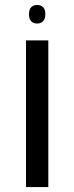

<svg xmlns="http://www.w3.org/2000/svg" viewBox="-20 -755 300 775"><path d="M85 0V-592H175V0ZM130 -660Q115 -660 106 -669Q97 -678 97 -698Q97 -717 106 -726Q115 -735 130 -735Q145 -735 154 -726Q163 -717 163 -698Q163 -679 154 -669.5Q145 -660 130 -660Z"/></svg>

Font: Noto Sans Hebrew
Style: Regular
Weight: 400
Designer: Monotype Design Team
Foundry: Monotype Imaging Inc.
Version: Version 2.003;January 10, 2023;FontCreator 14.0.0.2877 64-bi